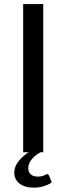

<svg xmlns="http://www.w3.org/2000/svg" viewBox="-20 -736 320 928"><path d="M230.5 145Q215.5 156.5 192.2 163.8Q169 171 143.5 171Q99.5 171 74.2 151.2Q49 131.5 49 98.5Q49 70 68.8 44.5Q88.5 19 118.5 0H92V-716.5H189V0H175.5Q165.5 5.5 155 13.2Q144.5 21 136 30.8Q127.5 40.5 122 52.2Q116.5 64 116.5 77Q116.5 96 128.8 106.8Q141 117.5 162 117.5Q173.5 117.5 181 115.8Q188.5 114 193.5 111.8Q198.5 109.5 201.8 107.5Q205 105.5 207.5 105.5Q211 105.5 213.2 107.5Q215.5 109.5 216.5 112Z"/></svg>

Font: Lato-Regular
Style: Regular
Weight: 400
Designer: Lukasz Dziedzic with Adam Twardoch and Botio Nikoltchev
Foundry: tyPoland Lukasz Dziedzic
Version: Version 2.015; 2015-08-06; http://www.latofonts.com/